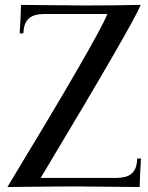

<svg xmlns="http://www.w3.org/2000/svg" viewBox="-20 -752 597 772"><path d="M411.6 -695.8H159.2Q118.7 -695.8 98.6 -679.9Q78.6 -664.1 75.2 -631.3L73.7 -617.7H59.1Q63.5 -686 64.5 -732.4Q110.4 -732.4 198.7 -731Q220.7 -731 249 -730.7Q277.3 -730.5 292.5 -730.2Q307.6 -730 315.9 -730Q443.8 -730 545.9 -732.4Q513.7 -653.3 143.6 -36.6H446.8Q487.3 -36.6 507.3 -52.5Q527.3 -68.4 530.8 -101.1L532.2 -114.7H546.9Q542.5 -46.4 541.5 0Q516.6 0 415.3 -1.2Q314 -2.4 282.7 -2.4Q213.9 -2.4 9.8 0Q376.5 -605 411.6 -695.8Z"/></svg>

Font: Flanker
Style: Regular
Weight: 400
Designer: Flanker
Foundry: Flanker
Version: Version 2.027